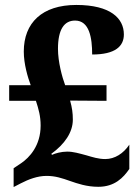

<svg xmlns="http://www.w3.org/2000/svg" viewBox="-20 -744 565 775"><path d="M377 10C443 10 478 -27 502 -62V-160C478 -124 443 -102 405 -102C377 -102 353 -110 329 -117C299 -125 276 -132 251 -132C228 -132 202 -125 190 -119L187 -123C241 -162 274 -210 274 -261C274 -288 271 -309 263 -338L410 -337V-400H243C231 -432 214 -494 214 -547C214 -625 239 -661 283 -661C341 -661 352 -591 352 -524C445 -524 480 -557 480 -605C480 -670 426 -724 288 -724C150 -724 76 -652 76 -536C76 -486 92 -432 104 -400H17V-337H125C136 -303 144 -275 144 -237C144 -156 99 -108 65 -85L35 -65V11L64 -4C95 -20 131 -34 168 -34C203 -34 230 -25 264 -13C293 -3 330 10 377 10Z"/></svg>

Font: Noto Serif Armenian SemiCondensed
Style: Bold
Weight: 700
Width: 4
Designer: Monotype Design Team
Foundry: Monotype Imaging Inc.
Version: Version 2.008